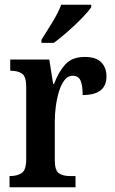

<svg xmlns="http://www.w3.org/2000/svg" viewBox="-20 -786 481 806"><path d="M20 0V-47H23Q52 -47 71 -59.5Q90 -72 90 -119V-421Q90 -465 72.5 -477Q55 -489 26 -489H23V-536H187L203 -434H207Q226 -485 254.5 -516Q283 -547 336 -547Q383 -547 405 -524.5Q427 -502 427 -465Q427 -387 327 -387Q327 -428 318 -448Q309 -468 285 -468Q265 -468 251 -450Q237 -432 228 -403Q219 -374 214.5 -340.5Q210 -307 210 -275V-114Q210 -70 227.5 -58.5Q245 -47 272 -47H297V0ZM154 -619Q175 -652 199.5 -692Q224 -732 237 -766H363V-756Q352 -739 325 -711Q298 -683 265.5 -654.5Q233 -626 206 -606H154Z"/></svg>

Font: Noto Serif Hebrew Condensed SemiBold
Style: Regular
Weight: 600
Width: 3
Designer: Monotype Design Team
Foundry: Monotype Imaging Inc.
Version: Version 2.004; ttfautohint (v1.8.4.7-5d5b)